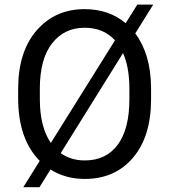

<svg xmlns="http://www.w3.org/2000/svg" viewBox="-20 -760 728 826"><path d="M344.7 9.8Q261.7 9.8 197.3 -30.8L149.9 45.4H80.1L150.9 -67.9Q58.1 -161.6 58.1 -337.9V-377.9Q58.1 -537.6 137.7 -629.2Q217.3 -720.7 343.8 -720.7Q448.7 -720.7 520.5 -660.2L570.8 -740.2H639.2L562 -616.2Q628.4 -526.9 629.9 -384.3V-333Q629.9 -172.9 552.2 -81.5Q474.6 9.8 344.7 9.8ZM151.4 -333Q151.4 -214.4 198.7 -145L474.6 -586.4Q425.8 -640.6 343.8 -640.6Q256.3 -640.6 203.9 -573.2Q151.4 -505.9 151.4 -378.9ZM536.6 -378.9Q536.6 -470.2 509.3 -531.7L241.2 -101.1Q285.2 -69.8 344.7 -69.8Q436.5 -69.8 486.6 -137.5Q536.6 -205.1 536.6 -333Z"/></svg>

Font: Roboto21382017
Style: Regular
Weight: 400
Designer: Christian Robertson
Foundry: Google
Version: Version 2.138; 2017